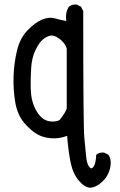

<svg xmlns="http://www.w3.org/2000/svg" viewBox="-20 -710 540 864"><path d="M385.7 134.8Q358.4 132.8 332 99.6Q305.7 66.4 295.9 12.2Q286.1 -42 282.2 -98.6Q245.1 -85 209.5 -87.9Q173.8 -90.8 146.5 -106.4Q119.1 -122.1 88.9 -157.2Q58.6 -192.4 48.8 -249Q39.1 -305.7 41 -366.2Q43 -426.8 56.6 -482.9Q70.3 -539.1 104.5 -574.2Q138.7 -609.4 169.9 -622.1Q201.2 -634.8 226.6 -627.4Q252 -620.1 278.3 -615.2Q272.5 -652.3 290 -679.7Q303.7 -691.4 325.2 -689.5L344.7 -679.7L354.5 -660.2Q354.5 -138.7 359.4 -91.3Q364.3 -43.9 367.2 -9.8Q370.1 24.4 380.4 39.6Q390.6 54.7 400.9 40.5Q411.1 26.4 413.1 -13.7Q426.8 -25.4 448.2 -23.4L467.8 -13.7Q481.4 5.9 477.5 35.2Q471.7 76.2 443.4 104.5Q415 132.8 385.7 134.8ZM249 -170.9Q276.4 -206.1 280.3 -221.7V-491.2Q274.4 -514.6 248.5 -534.7Q222.7 -554.7 203.1 -548.8Q183.6 -543 168.9 -528.8Q154.3 -514.6 138.7 -482.4Q123 -450.2 120.1 -401.4Q117.2 -352.5 118.2 -315.4Q119.1 -278.3 126 -253.9Q132.8 -229.5 146 -207.5Q159.2 -185.5 176.3 -174.3Q193.4 -163.1 215.8 -163.1Q238.3 -163.1 249 -170.9Z"/></svg>

Font: JasonHandwriting1
Style: Regular
Weight: 400
Version: Version 1.48.20